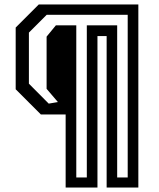

<svg xmlns="http://www.w3.org/2000/svg" viewBox="-20 -720 708 857"><path d="M273 117V-209H162.5L50 -321.5V-597L153 -700H597.5V117H456V-559H415V117ZM320.5 72H367.5V-607H503V72H550V-654H188.5L109 -574.5V-346.5L197.5 -257.5L238.5 -264.5L188 -323.5V-556.5L229.5 -607H320.5Z"/></svg>

Font: Tourney Medium
Style: Regular
Weight: 500
Designer: Tyler Finck
Foundry: Etcetera Type Co
Version: Version 1.015